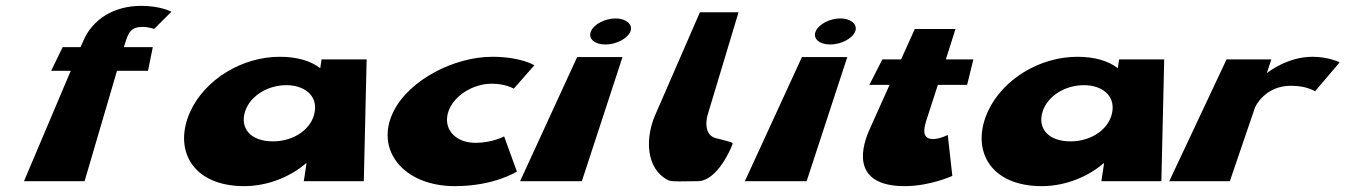

<svg xmlns="http://www.w3.org/2000/svg" viewBox="-20 -619 4597 656"><path d="M255.1 -458H194.1L154.7 -377H221.7L62 0H269L379.7 -377H485.7L502.1 -458H403.1L408.7 -475C419.3 -512 431.6 -527 466.6 -527C489.6 -527 506.6 -520 506.6 -520L565.6 -579C565.6 -579 528.7 -599 462.7 -599C368.7 -599 295.6 -553 264.1 -478Z M630.6 -239C570.5 -108 636.4 17 814.4 17C897.4 17 974.6 -17 1025.3 -61H1027.3L1018 0H1223L1232.7 -416H1078.7L1074.1 -386C1041.9 -411 995 -425 936 -425C807 -425 681.3 -348 630.6 -239ZM817.6 -239C835.8 -293 896.2 -328 958.2 -328C1020.2 -328 1063.8 -293 1055.6 -239C1047.7 -181 986.8 -136 912.8 -136C835.8 -136 798.7 -181 817.6 -239Z M1660 -333C1709 -333 1735.4 -316 1735.4 -316L1805.6 -396C1805.6 -396 1760 -425 1662 -425C1534 -425 1379.3 -348 1324.4 -238C1259.4 -107 1358.4 17 1534.4 17C1669.4 17 1746 -33 1746 -33L1702.4 -153C1702.4 -153 1662 -131 1605 -131C1533 -131 1491.7 -181 1512.7 -240C1531.8 -293 1597 -333 1660 -333Z M1757 0H1968L2106.9 -424H1951.9ZM1999.5 -513C1987.7 -488 2010.5 -467 2048.5 -467C2086.5 -467 2125.7 -488 2134.5 -513C2142.2 -537 2118.1 -556 2083.1 -556C2048.1 -556 2010.2 -537 1999.5 -513Z M2371.3 -577 2218.6 -226C2186.4 -153 2182.7 -44 2263.5 -3C2274.5 3 2327 0 2364 0C2432 0 2478.9 -117 2478.9 -117C2485.7 -135 2491.7 -129 2434.2 -145C2375.4 -153 2397.6 -226 2397.6 -226L2503.3 -577Z M2525 0H2736L2874.9 -424H2719.9ZM2767.5 -513C2755.7 -488 2778.5 -467 2816.5 -467C2854.5 -467 2893.7 -488 2902.5 -513C2910.2 -537 2886.1 -556 2851.1 -556C2816.1 -556 2778.2 -537 2767.5 -513Z M3058.7 -416H2994.7L2950.3 -329H3019.3L2951.1 -177C2913.2 -93 2904.4 17 3071.4 17C3157.4 17 3233.8 -18 3233.8 -18L3218.2 -158C3218.2 -158 3192 -144 3168 -144C3138 -144 3131.1 -164 3144.5 -206L3184.3 -329H3284.3L3305.7 -416H3211.7L3244.6 -520H3105.6Z M3355.6 -239C3295.5 -108 3361.4 17 3539.4 17C3622.4 17 3699.6 -17 3750.3 -61H3752.3L3743 0H3948L3957.7 -416H3803.7L3799.1 -386C3766.9 -411 3720 -425 3661 -425C3532 -425 3406.3 -348 3355.6 -239ZM3542.6 -239C3560.8 -293 3621.2 -328 3683.2 -328C3745.2 -328 3788.8 -293 3780.6 -239C3772.7 -181 3711.8 -136 3637.8 -136C3560.8 -136 3523.7 -181 3542.6 -239Z M3975 0H4182L4267.3 -250C4270.8 -260 4304.9 -326 4390.9 -326C4445.9 -326 4473 -307 4473 -307L4557.1 -406C4557.1 -406 4520 -425 4464 -425C4377 -425 4309.6 -370 4309.6 -370H4308.6L4323.7 -416H4170.7Z"/></svg>

Font: Hussar Milosc
Style: Obl
Weight: 700
Foundry: Cannot Into Space Fonts
Version: Version 1.02